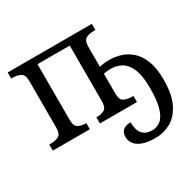

<svg xmlns="http://www.w3.org/2000/svg" viewBox="-166 -718 1159 1140"><g transform="rotate(-30 413.5 -148.0)"><path d="M589 240Q531 240 497.5 226.5Q464 213 449.5 191.5Q435 170 435 147Q435 85 505 85Q505 191 594 191Q625 191 650.5 172Q676 153 691.5 104Q707 55 707 -34Q707 -119 686.5 -166Q666 -213 633 -231Q600 -249 564 -249Q535 -249 512 -244V-109Q512 -65 533.5 -53.5Q555 -42 587 -42H598V0H344V-42H347Q378 -42 399 -53.5Q420 -65 420 -109V-490H199V-109Q199 -65 220.5 -53.5Q242 -42 272 -42H275V0H21V-42H33Q64 -42 85.5 -53.5Q107 -65 107 -109V-426Q107 -470 85.5 -482Q64 -494 33 -494H21V-536H598V-494H587Q555 -494 533.5 -482.5Q512 -471 512 -427V-291Q541 -299 581 -299Q620 -299 658.5 -287Q697 -275 729.5 -246Q762 -217 782 -166Q802 -115 802 -38Q802 66 771 127Q740 188 691.5 214Q643 240 589 240Z"/></g></svg>

Font: Noto Serif SemiCondensed
Style: Regular
Weight: 400
Width: 4
Designer: Monotype Design Team
Foundry: Monotype Imaging Inc.
Version: Version 2.013